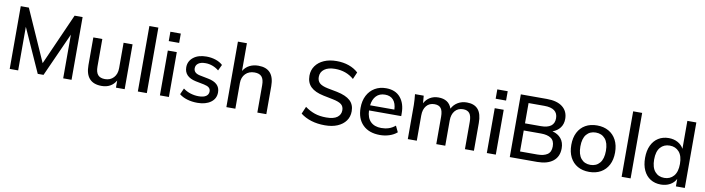

<svg xmlns="http://www.w3.org/2000/svg" viewBox="-29 -1426 7802 2125"><g transform="rotate(10 3872.0 -363.5)"><path d="M84 0V-705H175L432 -126L689 -705H779V0H685V-491L464 0H399L179 -490V0Z M1117 9Q935 9 935 -193V-504H1036V-195Q1036 -131 1061.5 -101.5Q1087 -72 1141 -72Q1201 -72 1238 -112Q1275 -152 1275 -218V-504H1376V0H1278V-80Q1226 9 1117 9Z M1524 0V-736H1625V0Z M1764 -609V-714H1881V-609ZM1772 0V-504H1873V0Z M2194 9Q2131 9 2078 -7Q2025 -23 1990 -52L2021 -121Q2058 -93 2103 -79Q2148 -65 2195 -65Q2250 -65 2278 -84.5Q2306 -104 2306 -138Q2306 -165 2288 -180.5Q2270 -196 2231 -204L2135 -223Q2005 -251 2005 -358Q2005 -426 2059.5 -469.5Q2114 -513 2206 -513Q2261 -513 2309.5 -497Q2358 -481 2390 -451L2358 -384Q2327 -410 2288 -424.5Q2249 -439 2209 -439Q2154 -439 2126.5 -418Q2099 -397 2099 -363Q2099 -337 2115.5 -320Q2132 -303 2168 -295L2264 -276Q2332 -263 2366 -230.5Q2400 -198 2400 -144Q2400 -73 2343 -32Q2286 9 2194 9Z M2519 0V-736H2620V-424Q2646 -468 2690 -490.5Q2734 -513 2790 -513Q2968 -513 2968 -314V0H2867V-308Q2867 -373 2841.5 -402.5Q2816 -432 2761 -432Q2697 -432 2658.5 -392.5Q2620 -353 2620 -288V0Z M3626 9Q3541 9 3472 -12.5Q3403 -34 3352 -74L3387 -156Q3439 -118 3495.5 -98.5Q3552 -79 3626 -79Q3710 -79 3749.5 -109Q3789 -139 3789 -188Q3789 -230 3761.5 -253Q3734 -276 3665 -290L3556 -312Q3459 -332 3411.5 -378Q3364 -424 3364 -502Q3364 -565 3398 -613Q3432 -661 3492.5 -687.5Q3553 -714 3634 -714Q3709 -714 3771.5 -692Q3834 -670 3878 -629L3844 -550Q3757 -626 3632 -626Q3555 -626 3511.5 -594Q3468 -562 3468 -507Q3468 -463 3495.5 -438Q3523 -413 3587 -400L3696 -379Q3797 -358 3845 -314Q3893 -270 3893 -195Q3893 -133 3860 -87.5Q3827 -42 3767.5 -16.5Q3708 9 3626 9Z M4245 9Q4122 9 4052.5 -60Q3983 -129 3983 -251Q3983 -330 4013.5 -389Q4044 -448 4098.5 -480.5Q4153 -513 4225 -513Q4330 -513 4386 -446.5Q4442 -380 4442 -270V-238H4080Q4083 -155 4126.5 -112.5Q4170 -70 4247 -70Q4291 -70 4329.5 -82.5Q4368 -95 4403 -124L4436 -55Q4401 -24 4350.5 -7.5Q4300 9 4245 9ZM4226 -441Q4164 -441 4127 -402.5Q4090 -364 4082 -296H4355Q4352 -366 4319 -403.5Q4286 -441 4226 -441Z M4558 0V-383Q4558 -412 4555.5 -442.5Q4553 -473 4550 -504H4648L4655 -420Q4678 -464 4719 -488.5Q4760 -513 4814 -513Q4870 -513 4908 -489Q4946 -465 4964 -414Q4987 -460 5031.5 -486.5Q5076 -513 5133 -513Q5217 -513 5259 -464Q5301 -415 5301 -312V0H5200V-307Q5200 -373 5177 -402.5Q5154 -432 5105 -432Q5047 -432 5013 -392Q4979 -352 4979 -284V0H4878V-307Q4878 -373 4855.5 -402.5Q4833 -432 4783 -432Q4725 -432 4692 -392Q4659 -352 4659 -284V0Z M5438 -609V-714H5555V-609ZM5446 0V-504H5547V0Z M5704 0V-705H5998Q6112 -705 6173.5 -656.5Q6235 -608 6235 -522Q6235 -464 6204.5 -423Q6174 -382 6120 -363Q6183 -347 6218 -304Q6253 -261 6253 -195Q6253 -101 6189.5 -50.5Q6126 0 6011 0ZM5805 -397H5982Q6134 -397 6134 -511Q6134 -625 5982 -625H5805ZM5805 -81H6000Q6071 -81 6111.5 -108Q6152 -135 6152 -199Q6152 -263 6111.5 -290Q6071 -317 6000 -317H5805Z M6596 9Q6521 9 6466 -22.5Q6411 -54 6381 -112.5Q6351 -171 6351 -252Q6351 -333 6381 -391.5Q6411 -450 6466 -481.5Q6521 -513 6596 -513Q6671 -513 6726.5 -481.5Q6782 -450 6812.5 -391.5Q6843 -333 6843 -252Q6843 -171 6812.5 -112.5Q6782 -54 6726.5 -22.5Q6671 9 6596 9ZM6596 -70Q6662 -70 6701 -116Q6740 -162 6740 -252Q6740 -342 6701 -387.5Q6662 -433 6596 -433Q6530 -433 6491.5 -387.5Q6453 -342 6453 -252Q6453 -162 6491.5 -116Q6530 -70 6596 -70Z M6961 0V-736H7062V0Z M7402 9Q7335 9 7285 -22Q7235 -53 7207.5 -112Q7180 -171 7180 -252Q7180 -333 7207.5 -391.5Q7235 -450 7285 -481.5Q7335 -513 7402 -513Q7458 -513 7502.5 -489Q7547 -465 7570 -422V-736H7671V0H7571V-84Q7549 -40 7504 -15.5Q7459 9 7402 9ZM7427 -70Q7492 -70 7532 -116Q7572 -162 7572 -252Q7572 -342 7532 -387.5Q7492 -433 7427 -433Q7361 -433 7321.5 -387.5Q7282 -342 7282 -252Q7282 -162 7321.5 -116Q7361 -70 7427 -70Z"/></g></svg>

Font: Mulish SemiBold
Style: Regular
Weight: 600
Designer: Vernon Adams
Foundry: Vernon Adams
Version: Version 3.603; ttfautohint (v1.8.3)